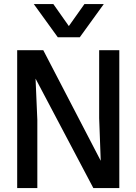

<svg xmlns="http://www.w3.org/2000/svg" viewBox="-20 -952 690 972"><path d="M67 0V-698H199L490 -138L482 -353.5V-698H584V0H452.5L160 -554L169 -345V0ZM151 -931.5H250L328.5 -820L407.5 -931.5H505.5L384 -763.5H272.5Z"/></svg>

Font: Azeret Mono Thin
Style: Regular
Weight: 100
Designer: Martin Vácha
Foundry: Displaay
Version: Version 1.002